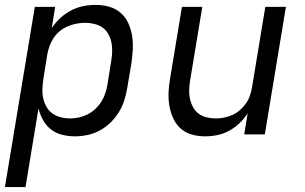

<svg xmlns="http://www.w3.org/2000/svg" viewBox="-24 -548 1244 783"><path d="M-4 215 118 -520H201L187 -433Q201 -455 221.5 -474Q242 -493 266 -505.5Q290 -518 315.5 -523Q341 -528 366 -528Q395 -528 421.5 -520.5Q448 -513 468 -495.5Q488 -478 499 -454Q510 -430 514.5 -403Q519 -376 517.5 -347.5Q516 -319 512 -290L495 -190Q491 -165 483 -139.5Q475 -114 461 -91Q447 -68 427 -48.5Q407 -29 383 -16Q359 -3 333 2.5Q307 8 282 8Q255 8 229 1.5Q203 -5 183.5 -20.5Q164 -36 151.5 -58.5Q139 -81 133 -106L80 215ZM262 -65Q279 -65 297.5 -69Q316 -73 333 -81.5Q350 -90 364.5 -103.5Q379 -117 389 -133Q399 -149 405 -166.5Q411 -184 414 -202L430 -302Q433 -321 433.5 -340Q434 -359 430 -377Q426 -395 417 -410.5Q408 -426 393.5 -436Q379 -446 360.5 -450.5Q342 -455 323 -455Q306 -455 288 -451.5Q270 -448 253 -441Q236 -434 221 -422Q206 -410 195.5 -394.5Q185 -379 178.5 -361.5Q172 -344 169 -327L153 -227Q150 -207 149 -187Q148 -167 152 -148.5Q156 -130 165 -113.5Q174 -97 189 -86Q204 -75 223 -70Q242 -65 262 -65Z M812 8Q784 8 757.5 0.5Q731 -7 712 -24.5Q693 -42 682 -66.5Q671 -91 666.5 -118Q662 -145 663.5 -173Q665 -201 670 -230L718 -520H801L751 -218Q748 -199 747.5 -180Q747 -161 751 -143.5Q755 -126 763.5 -110.5Q772 -95 786 -84.5Q800 -74 818.5 -69.5Q837 -65 856 -65Q873 -65 890.5 -68.5Q908 -72 924.5 -79.5Q941 -87 955 -99.5Q969 -112 979.5 -127Q990 -142 995.5 -159Q1001 -176 1004 -193L1058 -520H1142L1056 0H972L986 -86Q972 -64 952.5 -45.5Q933 -27 910 -14.5Q887 -2 862 3Q837 8 812 8Z"/></svg>

Font: Iosevka SS04 Extended
Style: Italic
Weight: 400
Width: 7
Italic angle: -9°
Monospace: yes
Designer: Belleve Invis
Foundry: Belleve Invis
Version: Version 19.0.0; ttfautohint (v1.8.4)